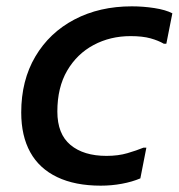

<svg xmlns="http://www.w3.org/2000/svg" viewBox="-20 -577 564 606"><path d="M47 -222Q47 -323 91.5 -398.5Q136 -474 215 -515.5Q294 -557 396 -557Q432 -557 467.5 -551.5Q503 -546 524 -535L505 -439H497Q480 -449 455 -456Q430 -463 392 -463Q328 -463 275.5 -435Q223 -407 192 -354Q161 -301 161 -225Q161 -154 202.5 -119.5Q244 -85 316 -85Q353 -85 382 -93.5Q411 -102 433 -111H442L423 -14Q397 -3 364.5 3Q332 9 298 9Q217 9 160.5 -18Q104 -45 75.5 -96.5Q47 -148 47 -222Z"/></svg>

Font: Kufam Medium
Style: Italic
Weight: 500
Italic angle: -11°
Designer: Artur Schmal
Foundry: Original Type
Version: Version 1.301; ttfautohint (v1.8.3)